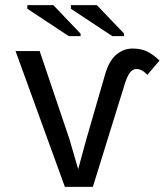

<svg xmlns="http://www.w3.org/2000/svg" viewBox="-20 -727 641 747"><path d="M496.1 -538.1Q531.2 -538.1 555.4 -525.1Q579.6 -512.2 600.6 -491.2L553.2 -436Q532.2 -458.5 510.7 -458.5Q496.1 -458.5 485.1 -443.8Q474.1 -429.2 464.4 -397L341.3 0H232.4L40.5 -528.3H134.3L250.5 -184.6Q256.8 -165 284.2 -68.8L315.4 -183.6L389.2 -438.5Q404.8 -491.7 433.1 -514.9Q461.4 -538.1 496.1 -538.1ZM417 -586.4 255.9 -692.9V-707H356.9L462.9 -596.2V-586.4ZM247.6 -586.4 86.4 -692.9V-707H187.5L293.5 -596.2V-586.4Z"/></svg>

Font: Liberation Mono
Style: Regular
Weight: 400
Monospace: yes
Designer: Steve Matteson
Foundry: Ascender Corporation
Version: Version 2.1.5